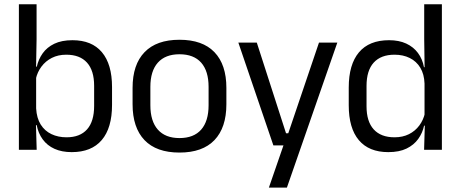

<svg xmlns="http://www.w3.org/2000/svg" viewBox="-20 -682 2098 874"><path d="M306.5 10.5Q261.5 10.5 228.2 -4.5Q195 -19.5 174.5 -47.5Q154 -75.5 147 -112.5H120L144.5 -188.5Q147 -144.5 165.2 -115.2Q183.5 -86 214 -71.5Q244.5 -57 283 -57Q344 -57 376.2 -93Q408.5 -129 408.5 -200V-291.5Q408.5 -361 376 -397Q343.5 -433 281.5 -433Q244.5 -433 216 -418.5Q187.5 -404 168.8 -379Q150 -354 143 -322L124.5 -378.5H147.5Q155 -412 174.2 -439.2Q193.5 -466.5 227 -482.8Q260.5 -499 310 -499Q398 -499 444 -444.2Q490 -389.5 490 -285.5V-204.5Q490 -99.5 443.2 -44.5Q396.5 10.5 306.5 10.5ZM66 0V-662.5H146.5V-503.5L144 -363.5L144.5 -348V-144L143.5 -118L147 0Z M797 12.5Q692 12.5 637.8 -44.2Q583.5 -101 583.5 -207.5V-282Q583.5 -388 638 -444.5Q692.5 -501 797 -501Q902 -501 956.2 -444.5Q1010.5 -388 1010.5 -282V-207.5Q1010.5 -101 956.2 -44.2Q902 12.5 797 12.5ZM797 -53.5Q862 -53.5 895.8 -92Q929.5 -130.5 929.5 -203V-286.5Q929.5 -358.5 895.8 -396.8Q862 -435 797 -435Q732.5 -435 698.5 -396.8Q664.5 -358.5 664.5 -286.5V-203Q664.5 -130.5 698.5 -92Q732.5 -53.5 797 -53.5Z M1328.5 -75.5 1286 -57 1432 -488H1515.5L1286 172H1204L1281 -51L1316.5 -20H1224.5L1065 -488H1149L1282 -75.5Z M1747.5 10.5Q1659.5 10.5 1613.5 -44Q1567.5 -98.5 1567.5 -203V-283.5Q1567.5 -388.5 1614 -443.8Q1660.5 -499 1751 -499Q1796 -499 1829 -483.8Q1862 -468.5 1882.5 -441Q1903 -413.5 1910 -376H1936.5L1912.5 -301.5Q1911 -344.5 1893.2 -373.8Q1875.5 -403 1845.2 -418Q1815 -433 1776 -433Q1714 -433 1681.2 -397Q1648.5 -361 1648.5 -291V-198Q1648.5 -129 1681.2 -93Q1714 -57 1776 -57Q1813 -57 1841.5 -71.2Q1870 -85.5 1888.8 -110.8Q1907.5 -136 1914.5 -168L1934.5 -110H1910.5Q1903.5 -77 1883.8 -49.5Q1864 -22 1830.8 -5.8Q1797.5 10.5 1747.5 10.5ZM1910.5 0 1914 -118 1912.5 -144V-348L1913 -365L1911 -503.5V-662.5H1991.5V0Z"/></svg>

Font: Anek Odia Medium
Style: Regular
Weight: 400
Version: Version 1.003